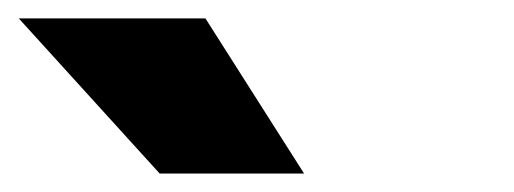

<svg xmlns="http://www.w3.org/2000/svg" viewBox="-539 -853 559 209"><path d="M-518.6 -833H-315.4L-208 -664.1H-365.2Z"/></svg>

Font: GenEi M Gothic v2 Black
Style: Regular
Weight: 900
Version: Version 2.0